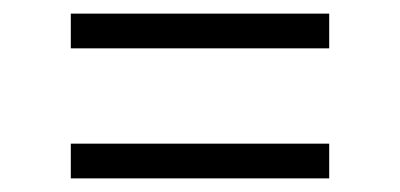

<svg xmlns="http://www.w3.org/2000/svg" viewBox="-20 -521 588 282"><path d="M84 -450V-501H463.5V-450ZM84 -259V-310H463.5V-259Z"/></svg>

Font: Encode Sans SmExp Lt
Style: Regular
Weight: 300
Width: 6
Designer: Multiple Designers
Foundry: Impallari Type
Version: Version 3.002; ttfautohint (v1.8.3) -l 8 -r 50 -G 200 -x 14 